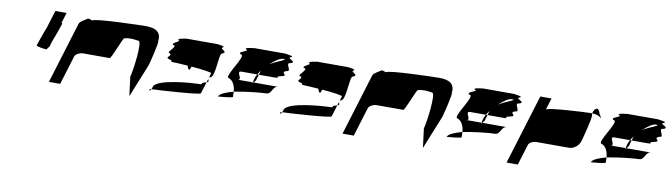

<svg xmlns="http://www.w3.org/2000/svg" viewBox="-32 -1158 4935 1413"><g transform="rotate(10 2435.5 -451.5)"><path d="M207 -438C204 -428 271 -420 282 -420C284 -420 289 -427 294 -438H299L313 -484C336 -542 362 -620 364 -626C365 -628 362 -630 358 -632L382 -710H298L259 -583C236 -525 209 -444 207 -438Z M342 -188H426L493 -406C498 -421 528 -438 554 -438H752C765 -438 825 -607 833 -600C861 -608 894 -608 939 -600C969 -600 938 -372 925 -330L943 -187L1044 -437C1049 -454 1090 -612 1082 -624C1091 -692 1045 -716 975 -716C926 -716 598 -707 580 -689C563 -689 553 -704 537 -692C521 -680 488 -665 483 -648Z M1176 -552C1214 -535 1148 -520 1180 -507C1231 -495 1178 -489 1220 -489C1235 -489 1267 -487 1326 -483C1335 -457 1344 -442 1353 -472L1356 -481C1440 -474 1507 -464 1507 -458L1496 -421C1498 -423 1499 -425 1503 -427C1545 -427 1536 -614 1560 -614C1608 -632 1538 -646 1555 -658C1589 -671 1509 -677 1517 -677H1277C1302 -677 1218 -671 1226 -658C1253 -646 1177 -632 1195 -614C1238 -614 1152 -552 1176 -552ZM1090 -266C1074 -266 1080 -236 1094 -266ZM1094 -266C1097 -271 1099 -277 1101 -285C1120 -348 1396 -364 1421 -364C1480 -364 1430 -370 1471 -382C1476 -383 1482 -385 1485 -386L1458 -299C1450 -286 1141 -267 1094 -266ZM1498 -636C1500 -637 1503 -637 1505 -637C1511 -637 1507 -637 1498 -636ZM1485 -386C1508 -394 1494 -403 1493 -413ZM1493 -413C1493 -416 1494 -418 1496 -421Z M1585 -298C1599 -299 1702 -306 1695 -316C1695 -329 1695 -341 1694 -353C1641 -339 1595 -321 1585 -298ZM1642 -445C1597 -445 1745 -632 1699 -632C1660 -650 1761 -664 1731 -676C1702 -689 1809 -695 1781 -695H2025C1997 -695 2102 -689 2064 -676C2027 -664 2121 -650 2069 -632C2023 -632 2096 -570 2050 -570C1998 -552 2080 -538 2018 -526C1957 -514 2031 -508 1968 -508H1854L1864 -541C1857 -530 1848 -519 1842 -508H1724C1678 -508 1752 -445 1705 -445H1821C1818 -433 1822 -437 1827 -445H2012C1966 -445 1976 -382 1930 -382C1904 -382 1787 -372 1694 -353C1690 -398 1674 -432 1642 -445ZM1827 -474C1823 -460 1822 -451 1821 -445H1827C1832 -453 1841 -464 1841 -464L1854 -508H1842C1835 -496 1830 -485 1827 -474ZM1916 -597C1979 -635 2053 -654 2011 -654C1986 -654 1953 -630 1916 -597Z M2153 -552C2191 -535 2125 -520 2157 -507C2208 -495 2155 -489 2197 -489C2212 -489 2244 -487 2303 -483C2312 -457 2321 -442 2330 -472L2333 -481C2417 -474 2484 -464 2484 -458L2473 -421C2475 -423 2476 -425 2480 -427C2522 -427 2513 -614 2537 -614C2585 -632 2515 -646 2532 -658C2566 -671 2486 -677 2494 -677H2254C2279 -677 2195 -671 2203 -658C2230 -646 2154 -632 2172 -614C2215 -614 2129 -552 2153 -552ZM2067 -266C2051 -266 2057 -236 2071 -266ZM2071 -266C2074 -271 2076 -277 2078 -285C2097 -348 2373 -364 2398 -364C2457 -364 2407 -370 2448 -382C2453 -383 2459 -385 2462 -386L2435 -299C2427 -286 2118 -267 2071 -266ZM2475 -636C2477 -637 2480 -637 2482 -637C2488 -637 2484 -637 2475 -636ZM2462 -386C2485 -394 2471 -403 2470 -413ZM2470 -413C2470 -416 2471 -418 2473 -421Z M2536 -188H2620L2687 -406C2692 -421 2722 -438 2748 -438H2946C2959 -438 3019 -607 3027 -600C3055 -608 3088 -608 3133 -600C3163 -600 3132 -372 3119 -330L3137 -187L3238 -437C3243 -454 3284 -612 3276 -624C3285 -692 3239 -716 3169 -716C3120 -716 2792 -707 2774 -689C2757 -689 2747 -704 2731 -692C2715 -680 2682 -665 2677 -648Z M3294 -298C3308 -299 3411 -306 3404 -316C3404 -329 3404 -341 3403 -353C3350 -339 3304 -321 3294 -298ZM3351 -445C3306 -445 3454 -632 3408 -632C3369 -650 3470 -664 3440 -676C3411 -689 3518 -695 3490 -695H3734C3706 -695 3811 -689 3773 -676C3736 -664 3830 -650 3778 -632C3732 -632 3805 -570 3759 -570C3707 -552 3789 -538 3727 -526C3666 -514 3740 -508 3677 -508H3563L3573 -541C3566 -530 3557 -519 3551 -508H3433C3387 -508 3461 -445 3414 -445H3530C3527 -433 3531 -437 3536 -445H3721C3675 -445 3685 -382 3639 -382C3613 -382 3496 -372 3403 -353C3399 -398 3383 -432 3351 -445ZM3536 -474C3532 -460 3531 -451 3530 -445H3536C3541 -453 3550 -464 3550 -464L3563 -508H3551C3544 -496 3539 -485 3536 -474ZM3625 -597C3688 -635 3762 -654 3720 -654C3695 -654 3662 -630 3625 -597Z M3762 -188H3846L3894 -344C3899 -360 3926 -375 3953 -375H4195C4230 -375 4266 -403 4277 -438C4282 -454 4329 -627 4320 -640V-654H4302C4274 -654 3985 -640 3979 -622L4006 -710H3922ZM4320 -654C4323 -678 4339 -694 4346 -694C4370 -694 4368 -660 4383 -646C4381 -638 4395 -638 4387 -632C4371 -647 4348 -653 4320 -654Z M4371 -298C4385 -299 4488 -306 4481 -316C4481 -329 4481 -341 4480 -353C4427 -339 4381 -321 4371 -298ZM4428 -445C4383 -445 4531 -632 4485 -632C4446 -650 4547 -664 4517 -676C4488 -689 4595 -695 4567 -695H4811C4783 -695 4888 -689 4850 -676C4813 -664 4907 -650 4855 -632C4809 -632 4882 -570 4836 -570C4784 -552 4866 -538 4804 -526C4743 -514 4817 -508 4754 -508H4640L4650 -541C4643 -530 4634 -519 4628 -508H4510C4464 -508 4538 -445 4491 -445H4607C4604 -433 4608 -437 4613 -445H4798C4752 -445 4762 -382 4716 -382C4690 -382 4573 -372 4480 -353C4476 -398 4460 -432 4428 -445ZM4613 -474C4609 -460 4608 -451 4607 -445H4613C4618 -453 4627 -464 4627 -464L4640 -508H4628C4621 -496 4616 -485 4613 -474ZM4702 -597C4765 -635 4839 -654 4797 -654C4772 -654 4739 -630 4702 -597Z"/></g></svg>

Font: bitstorm
Style: suextobl
Weight: 400
Version: Version 0.2